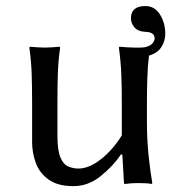

<svg xmlns="http://www.w3.org/2000/svg" viewBox="-20 -615 609 645"><path d="M387.2 -97.2Q360.4 -57.6 318.6 -23.7Q276.9 10.3 226.6 10.3Q174.8 10.3 144 -11.2Q113.3 -32.7 100.6 -66.9Q87.9 -101.1 87.9 -136.7V-264.2Q87.9 -324.7 86.4 -366.9Q85 -409.2 78.6 -455.1L80.6 -458Q89.8 -457 105.2 -456.1Q120.6 -455.1 130.4 -455.1Q139.6 -455.1 155.3 -456.1Q170.9 -457 180.2 -458L182.1 -455.1Q175.8 -412.6 174.3 -368.2Q172.9 -323.7 172.9 -264.2V-158.7Q172.9 -110.4 182.9 -86.4Q192.9 -62.5 209.2 -55.7Q225.6 -48.8 243.7 -48.8Q270 -48.8 297.4 -65.2Q324.7 -81.5 348.9 -107.4Q373 -133.3 389.2 -160.2V-264.2Q389.2 -324.7 387.5 -366.9Q385.7 -409.2 379.4 -455.1L381.3 -458Q391.1 -457 406.5 -456.1Q421.9 -455.1 431.6 -455.1Q438 -455.1 447.5 -455.1Q457 -455.1 465.3 -456.1Q484.4 -460 491.9 -469Q499.5 -478 499.5 -485.4Q499.5 -506.8 470.7 -507.8Q443.8 -508.8 431.9 -522.9Q419.9 -537.1 419.9 -553.2Q419.9 -594.7 468.3 -594.7Q499.5 -594.7 517.3 -566.4Q535.2 -538.1 535.2 -501.5Q535.2 -478 522.5 -457.5Q509.8 -437 480.5 -428.2Q476.1 -392.1 474.9 -352.8Q473.6 -313.5 473.6 -264.2V-203.6Q473.6 -144.5 479.5 -89.4Q485.4 -34.2 491.7 0L489.7 2.9Q479.5 1 465.8 0.5Q452.1 0 442.9 0Q421.9 0 400.4 2.9Q396.5 2.9 396.5 0L391.1 -94.2Z"/></svg>

Font: Kurinto Seri
Style: Regular
Weight: 400
Designer: Kurinto was developed by Clint Goss from a range of fonts that are compatible with the SIL Open Font License Version 1.1
Foundry: Clinton F. Goss
Version: Version 2.196; July 25, 2020